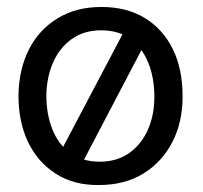

<svg xmlns="http://www.w3.org/2000/svg" viewBox="-20 -518 583 551"><path d="M264 13Q192 14 140 -19.5Q88 -53 60.5 -110.5Q33 -168 33 -244Q34 -318 62.5 -375Q91 -432 144.5 -465Q198 -498 271 -498Q344 -498 396 -466Q448 -434 476 -377Q504 -320 504 -241Q504 -167 474.5 -110Q445 -53 391.5 -20Q338 13 264 13ZM266 -54Q316 -54 351 -79Q386 -104 404.5 -146Q423 -188 423 -240Q423 -295 405.5 -338Q388 -381 354.5 -406Q321 -431 270 -431Q221 -431 186 -406Q151 -381 132.5 -339Q114 -297 113 -245Q113 -191 130 -147.5Q147 -104 181.5 -79Q216 -54 266 -54ZM205 -29 143 -62 347 -449 404 -409Z"/></svg>

Font: Catamaran
Style: Regular
Weight: 400
Designer: Pria Ravichandran
Version: Version 2.000